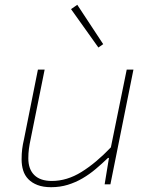

<svg xmlns="http://www.w3.org/2000/svg" viewBox="-20 -768 640 800"><path d="M193 12Q160 12 136.5 3Q113 -6 98 -21.5Q83 -37 76.5 -58Q70 -79 70 -104Q70 -128 72.5 -147.5Q75 -167 80 -188L138 -478H166L108 -190Q103 -167 100.5 -148Q98 -129 98 -108Q98 -63 123 -38.5Q148 -14 196 -14Q259 -14 319.5 -51.5Q380 -89 442 -154L508 -478H536L440 0H416L434 -110H430Q405 -86 379 -64Q353 -42 324 -25Q295 -8 262.5 2Q230 12 193 12ZM390 -570 276 -730 302 -748 410 -584Z"/></svg>

Font: Source Code Pro ExtraLight
Style: Italic
Weight: 200
Italic angle: -11°
Monospace: yes
Designer: Paul D. Hunt, Teo Tuominen
Foundry: Adobe Systems Incorporated
Version: Version 1.050;PS 1.000;hotconv 16.6.51;makeotf.lib2.5.65220